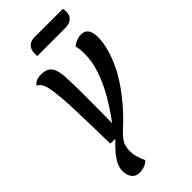

<svg xmlns="http://www.w3.org/2000/svg" viewBox="-278 -749 1006 1006"><g transform="rotate(-45 225.5 -246.0)"><path d="M103 200Q75 200 60 180.5Q45 161 45 130Q45 103 60 76.5Q75 50 97 26Q119 2 138 -16L102 -17Q100 -99 98.5 -170.5Q97 -242 94.5 -303.5Q92 -365 85 -415Q80 -454 71.5 -474Q63 -494 44 -505Q51 -517 65.5 -523.5Q80 -530 102 -530Q133 -530 150 -517.5Q167 -505 174.5 -479.5Q182 -454 183 -415Q184 -398 184.5 -369Q185 -340 185.5 -293Q186 -246 185 -171L184 -86Q227 -143 262 -203Q297 -263 318.5 -325Q340 -387 340 -447Q340 -461 338.5 -475.5Q337 -490 333 -505Q345 -516 362 -523Q379 -530 398 -530Q417 -530 428.5 -521Q440 -512 445.5 -495.5Q451 -479 451 -458Q451 -425 442 -387Q433 -349 415 -306Q397 -263 367.5 -217Q338 -171 297.5 -122.5Q257 -74 204 -25Q175 1 160.5 24Q146 47 146 86Q146 107 153.5 131Q161 155 170 174Q159 186 141.5 193Q124 200 103 200ZM156 -612Q155 -618 155 -625Q155 -632 155 -635Q156 -662 172 -677Q188 -692 214 -692H425Q427 -687 427.5 -680.5Q428 -674 428 -669Q428 -644 412 -628Q396 -612 362 -612Z"/></g></svg>

Font: Sansita Swashed Light Light
Style: Regular
Weight: 300
Version: Version 1.003